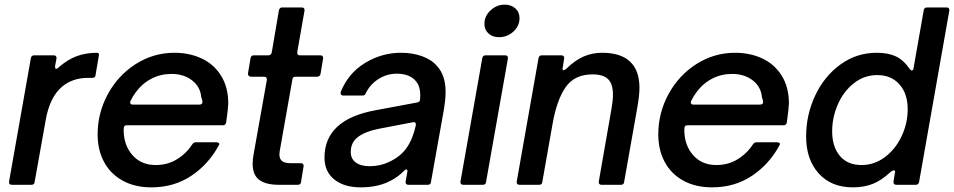

<svg xmlns="http://www.w3.org/2000/svg" viewBox="-20 -795 4104 826"><path d="M31 0Q24 0 21 -4Q18 -8 19 -14L113 -546Q116 -557 127 -557H211Q218 -557 221 -553Q224 -549 223 -543L217 -511V-507Q217 -499 222 -499Q226 -499 231 -504Q269 -538 309 -553Q349 -568 398 -568Q403 -568 405 -564Q407 -560 405 -554L391 -472Q390 -460 377 -460H359Q293 -460 248 -423Q193 -377 176 -275L129 -12Q128 0 115 0Z M400 -217Q400 -309 444 -390Q488 -471 564 -519.5Q640 -568 731 -568Q795 -568 847.5 -543.5Q900 -519 931 -469.5Q962 -420 962 -349Q961 -325 953 -268Q950 -256 939 -256H526Q517 -256 514.5 -251.5Q512 -247 512 -236Q512 -171 549.5 -128Q587 -85 650 -85Q701 -85 741.5 -110Q782 -135 808 -175Q813 -183 824 -183H910Q918 -183 921.5 -179.5Q925 -176 922 -171Q878 -89 803.5 -39Q729 11 631 11Q560 11 507.5 -18Q455 -47 427.5 -98.5Q400 -150 400 -217ZM837 -345Q851 -345 851 -356Q851 -364 846 -376Q842 -422 806 -449.5Q770 -477 718 -477Q671 -477 631.5 -456.5Q592 -436 564 -398Q552 -382 541 -360Q540 -358 540 -354Q540 -345 552 -345Z M1275 -12Q1274 0 1261 0H1179Q1124 0 1095.5 -21Q1067 -42 1067 -90Q1067 -111 1071 -131L1128 -451V-453Q1128 -465 1116 -465H1059Q1053 -465 1049.5 -469.5Q1046 -474 1047 -480L1058 -546Q1061 -557 1072 -557H1135Q1146 -557 1149 -569L1180 -751Q1183 -763 1194 -763H1278Q1285 -763 1288 -759Q1291 -755 1290 -749L1259 -572V-568Q1259 -557 1270 -557H1358Q1365 -557 1368 -553Q1371 -549 1370 -543L1359 -477Q1356 -465 1345 -465H1252Q1239 -465 1238 -454L1188 -171Q1182 -140 1182 -131Q1182 -112 1193 -102.5Q1204 -93 1230 -93H1275Q1281 -93 1284 -89Q1287 -85 1286 -79Z M1376 -117Q1376 -281 1597 -321L1774 -354Q1785 -356 1787 -364Q1788 -372 1788 -386Q1788 -423 1770 -445Q1743 -478 1687 -478Q1645 -478 1609 -455.5Q1573 -433 1554 -395Q1551 -384 1540 -384H1457Q1450 -384 1447 -388.5Q1444 -393 1446 -400Q1479 -481 1551 -524.5Q1623 -568 1705 -568Q1754 -568 1795 -553.5Q1836 -539 1860 -511Q1897 -471 1897 -400Q1897 -363 1887 -309L1834 -12Q1833 0 1820 0H1736Q1730 0 1727 -4Q1724 -8 1725 -14L1732 -53L1733 -59Q1733 -66 1728 -66Q1724 -66 1720 -62Q1695 -36 1667 -21Q1611 11 1532 11Q1460 11 1418 -23Q1376 -57 1376 -117ZM1653 -98Q1703 -121 1729.5 -159Q1756 -197 1769 -256V-260Q1769 -272 1756 -269L1610 -241Q1553 -230 1521 -206.5Q1489 -183 1489 -141Q1489 -112 1510.5 -96Q1532 -80 1570 -80Q1616 -80 1653 -98Z M2071 -12Q2070 0 2057 0H1973Q1966 0 1963 -4Q1960 -8 1961 -14L2055 -546Q2058 -557 2069 -557H2153Q2160 -557 2163 -553Q2166 -549 2165 -543ZM2064 -692Q2064 -726 2090.5 -750.5Q2117 -775 2151 -775Q2179 -775 2197 -759Q2215 -743 2215 -717Q2215 -683 2188.5 -659Q2162 -635 2127 -635Q2099 -635 2081.5 -651Q2064 -667 2064 -692Z M2313 -12Q2312 0 2299 0H2215Q2208 0 2205 -4Q2202 -8 2203 -14L2297 -546Q2300 -557 2311 -557H2395Q2402 -557 2405 -553Q2408 -549 2407 -543L2401 -505L2400 -500Q2400 -493 2405 -493Q2408 -493 2415 -498Q2454 -536 2491 -552Q2528 -568 2570 -568Q2650 -568 2690.5 -530Q2731 -492 2731 -417Q2731 -384 2721 -328L2665 -12Q2664 0 2651 0H2567Q2561 0 2558 -4Q2555 -8 2556 -14L2611 -329Q2617 -362 2617 -388Q2617 -434 2596 -454.5Q2575 -475 2529 -475Q2452 -475 2413.5 -420Q2375 -365 2357 -261Z M2812 -217Q2812 -309 2856 -390Q2900 -471 2976 -519.5Q3052 -568 3143 -568Q3207 -568 3259.5 -543.5Q3312 -519 3343 -469.5Q3374 -420 3374 -349Q3373 -325 3365 -268Q3362 -256 3351 -256H2938Q2929 -256 2926.5 -251.5Q2924 -247 2924 -236Q2924 -171 2961.5 -128Q2999 -85 3062 -85Q3113 -85 3153.5 -110Q3194 -135 3220 -175Q3225 -183 3236 -183H3322Q3330 -183 3333.5 -179.5Q3337 -176 3334 -171Q3290 -89 3215.5 -39Q3141 11 3043 11Q2972 11 2919.5 -18Q2867 -47 2839.5 -98.5Q2812 -150 2812 -217ZM3249 -345Q3263 -345 3263 -356Q3263 -364 3258 -376Q3254 -422 3218 -449.5Q3182 -477 3130 -477Q3083 -477 3043.5 -456.5Q3004 -436 2976 -398Q2964 -382 2953 -360Q2952 -358 2952 -354Q2952 -345 2964 -345Z M3448 -208Q3448 -301 3487 -384Q3526 -467 3595.5 -517.5Q3665 -568 3752 -568Q3801 -568 3834 -552.5Q3867 -537 3894 -498Q3898 -492 3903 -492Q3909 -492 3910 -501L3954 -751Q3956 -763 3968 -763H4052Q4059 -763 4062 -759Q4065 -755 4064 -749L3934 -12Q3931 0 3920 0H3836Q3829 0 3826 -4Q3823 -8 3824 -14L3830 -52L3831 -56Q3831 -62 3825 -62Q3820 -62 3812 -56Q3773 -19 3735 -4Q3697 11 3649 11Q3556 11 3502 -49Q3448 -109 3448 -208ZM3885 -325Q3885 -392 3849.5 -432Q3814 -472 3754 -472Q3698 -472 3653.5 -437Q3609 -402 3584.5 -346Q3560 -290 3560 -230Q3560 -164 3593 -124.5Q3626 -85 3686 -85Q3742 -85 3787.5 -119.5Q3833 -154 3859 -209.5Q3885 -265 3885 -325Z"/></svg>

Font: Open Sauce Two Medium Italic
Style: Regular
Weight: 500
Italic angle: -10°
Designer: Alfredo Marco Pradil
Foundry: Creative Sauce Fz LLC
Version: Version 1.477